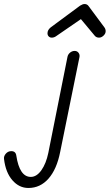

<svg xmlns="http://www.w3.org/2000/svg" viewBox="-174 -749 545 954"><path d="M83 -562Q74 -562 68 -568Q62 -574 62 -584Q62 -600 78 -613L224 -721Q237 -729 246 -729Q259 -729 266 -719L344 -614Q351 -605 351 -594Q351 -582 340.5 -572Q330 -562 318 -562Q306 -562 298 -570L228 -654L103 -568Q94 -562 83 -562ZM-33 185Q-79 185 -112.5 146.5Q-146 108 -154 41Q-156 27 -145 14.5Q-134 2 -118 2Q-96 2 -93 24Q-77 130 -21 130Q8 130 31.5 97Q55 64 66 11L161 -465Q163 -478 173.5 -487Q184 -496 197 -496Q209 -496 216 -487Q223 -478 221 -466L125 6Q108 92 67 138.5Q26 185 -33 185Z"/></svg>

Font: Comic Neue
Style: Italic
Weight: 400
Italic angle: -12°
Designer: Craig Rozynski
Foundry: Craig Rozynski
Version: Version 2.003